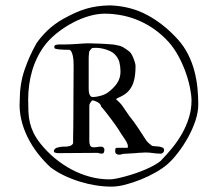

<svg xmlns="http://www.w3.org/2000/svg" viewBox="-20 -695 795 722"><path d="M182.6 -128.4Q183.1 -131.8 186.5 -135Q189.9 -138.2 192.4 -139.2Q200.2 -141.6 206.8 -142.6Q213.4 -143.6 217.8 -143.6H226.1Q233.9 -143.6 242.4 -146Q251 -148.4 254.9 -156.2V-171.4Q254.9 -175.3 255.1 -188.2Q255.4 -201.2 255.6 -220.2Q255.9 -239.3 255.9 -262.2Q255.9 -285.2 256.1 -309.3Q256.3 -333.5 256.3 -356.7Q256.3 -379.9 256.6 -399.2Q256.8 -418.5 256.8 -432.4Q256.8 -446.3 256.8 -451.2Q256.8 -457.5 256.3 -465.8Q255.9 -474.1 254.4 -482.2Q252.9 -490.2 250.2 -497.1Q247.6 -503.9 243.2 -506.8Q242.2 -507.8 236.3 -507.8Q226.6 -507.8 219.7 -508.1Q212.9 -508.3 201.7 -509.3Q196.3 -510.3 190.2 -511.2Q184.1 -512.2 184.1 -518.6Q184.1 -524.4 190.2 -526.1Q196.3 -527.8 201.7 -527.8H223.1Q230.5 -527.8 243.4 -528.3Q256.3 -528.8 269.8 -529.8Q283.2 -530.8 294.4 -531.5Q305.7 -532.2 310.1 -532.2Q319.8 -532.2 327.6 -531.7Q335.4 -531.2 345.2 -531.2Q347.7 -531.2 358.2 -530.8Q368.7 -530.3 380.9 -529.5Q393.1 -528.8 403.6 -527.8Q414.1 -526.9 417 -525.4Q432.6 -523.4 443.4 -517.1Q454.1 -510.7 465.8 -501.5Q466.3 -501 466.8 -500.7Q467.3 -500.5 467.8 -500Q471.2 -497.1 475.1 -490.2Q479 -483.4 482.2 -475.3Q485.4 -467.3 487.5 -459.5Q489.7 -451.7 489.7 -446.8Q489.7 -430.7 488 -414.3Q486.3 -397.9 481.2 -383.3Q476.1 -368.7 466.3 -356.2Q456.5 -343.8 440.9 -335.4Q439.5 -334 435.3 -332.3Q431.2 -330.6 427.2 -328.6Q423.3 -326.7 420.2 -325Q417 -323.2 417 -321.8V-320.8Q433.1 -308.1 443.6 -292Q454.1 -275.9 465.3 -260.3Q483.9 -237.3 499.5 -213.6Q515.1 -189.9 526.4 -172.4Q530.8 -164.6 537.1 -158.9Q543.5 -153.3 549.8 -147.9Q552.7 -145.5 560.5 -145.3Q568.4 -145 576.4 -144Q584.5 -143.1 590.8 -140.4Q597.2 -137.7 597.2 -129.9Q597.2 -125.5 593.5 -121.3Q589.8 -117.2 584.5 -117.2Q569.8 -117.2 555.7 -119.4Q541.5 -121.6 526.4 -121.6Q524.9 -121.6 521 -121.3Q517.1 -121.1 512.9 -120.8Q508.8 -120.6 504.6 -120.4Q500.5 -120.1 498.5 -120.1Q496.6 -119.6 489 -119.1Q481.4 -118.7 472.9 -118.2Q464.4 -117.7 457 -117.2Q449.7 -116.7 447.8 -116.7Q441.9 -116.7 438 -115Q434.1 -113.3 427.2 -113.3Q421.9 -113.3 417.5 -116.5Q413.1 -119.6 413.1 -126.5Q413.1 -129.9 413.8 -134.5Q414.6 -139.2 419.9 -139.2H459.5Q460.4 -139.2 460.7 -142.1Q460.9 -145 460.9 -146Q460.9 -150.4 457.5 -157.5Q454.1 -164.6 449.2 -171.9Q444.3 -179.2 439.7 -186Q435.1 -192.9 432.6 -196.8Q430.2 -201.2 424.6 -209.7Q418.9 -218.3 411.6 -228.5Q404.3 -238.8 396.2 -249.5Q388.2 -260.3 380.9 -269.5Q373.5 -278.8 367.9 -285.6Q362.3 -292.5 359.9 -294.9Q359.9 -299.3 356.2 -303.5Q352.5 -307.6 347.4 -310.5Q342.3 -313.5 336.7 -315.4Q331.1 -317.4 327.6 -317.4Q326.2 -317.4 324.2 -315.2Q322.3 -313 320.6 -310.1Q318.8 -307.1 317.4 -304.2Q315.9 -301.3 315.9 -299.8V-164.1Q315.9 -154.8 319.1 -147.9Q322.3 -141.1 332 -141.1Q339.8 -141.1 346.4 -142.3Q353 -143.6 360.8 -143.6Q365.2 -143.6 368.9 -140.4Q372.6 -137.2 372.6 -131.8Q372.6 -126.5 370.6 -121.8Q368.7 -117.2 362.3 -117.2Q361.3 -117.2 355.7 -118.2Q350.1 -119.1 348.6 -120.1H334.5Q320.3 -120.1 303 -119.9Q285.6 -119.6 267.6 -119.6Q249.5 -119.6 232.4 -119.4Q215.3 -119.1 201.2 -119.1Q195.8 -119.1 193.4 -119.4Q190.9 -119.6 185.5 -121.6Q183.1 -122.6 182.9 -124.5Q182.6 -126.5 182.6 -128.4ZM313.5 -361.3Q313.5 -356.4 314 -351.1Q314.5 -345.7 316.2 -341.1Q317.9 -336.4 320.8 -333.3Q323.7 -330.1 328.6 -330.1Q341.3 -330.1 357.4 -334.5Q373.5 -338.9 384.3 -346.2Q406.7 -362.3 419.9 -381.6Q433.1 -400.9 433.1 -425.8Q433.1 -444.3 429 -460.9Q424.8 -477.5 410.6 -491.7Q404.8 -497.6 395.8 -502Q386.7 -506.3 377.2 -509.3Q367.7 -512.2 358.2 -513.7Q348.6 -515.1 341.3 -515.1Q337.4 -515.1 332 -514.9Q326.7 -514.6 324.2 -512.7Q323.2 -511.7 320.1 -507.8Q316.9 -503.9 315.9 -502Q315.4 -500.5 314.9 -496.8Q314.5 -493.2 314.2 -489.3Q314 -485.4 313.7 -481.7Q313.5 -478 313.5 -476.6V-418ZM85.9 -320.8Q85.9 -295.4 86.9 -274.2Q87.9 -252.9 92.5 -233.4Q97.2 -213.9 106.4 -194.8Q115.7 -175.8 132.3 -154.8Q156.2 -125 185.8 -100.3Q215.3 -75.7 248.8 -57.9Q282.2 -40 318.4 -30.3Q354.5 -20.5 392.1 -20.5Q402.3 -20.5 418.2 -23.7Q434.1 -26.9 452.6 -32Q471.2 -37.1 491.2 -43.9Q511.2 -50.8 529.1 -58.6Q546.9 -66.4 561.5 -74.7Q576.2 -83 584.5 -90.3Q606.4 -112.8 627.4 -138.4Q648.4 -164.1 664.6 -192.6Q680.7 -221.2 690.4 -252.4Q700.2 -283.7 700.2 -316.9Q700.2 -336.9 694.1 -366.7Q688 -396.5 676 -429Q664.1 -461.4 645.8 -493.2Q627.4 -524.9 603 -548.8Q577.1 -574.7 548.8 -592.8Q520.5 -610.8 491.2 -622.1Q461.9 -633.3 432.1 -638.4Q402.3 -643.6 374 -643.6Q346.2 -643.6 315.7 -634.8Q285.2 -626 255.9 -610.8Q226.6 -595.7 200.2 -575.4Q173.8 -555.2 154.3 -532.2Q135.7 -509.3 122.6 -483.4Q109.4 -457.5 101.3 -430.4Q93.3 -403.3 89.6 -375.5Q85.9 -347.7 85.9 -320.8ZM54.2 -317.4Q54.2 -378.9 72 -431.4Q89.8 -483.9 117.2 -532.2Q124.5 -543 135 -555.4Q145.5 -567.9 158.2 -580.1Q170.9 -592.3 186 -603.5Q201.2 -614.7 217.8 -624Q241.7 -637.2 262.2 -646.5Q282.7 -655.8 303.2 -661.9Q323.7 -668 345.5 -671.1Q367.2 -674.3 393.6 -674.8Q472.2 -671.9 533.9 -638.4Q595.7 -605 647 -548.8Q671.9 -521.5 687.5 -490.2Q703.1 -459 711.4 -426.5Q719.7 -394 722.7 -362.1Q725.6 -330.1 725.6 -302.2Q725.6 -273.9 715.1 -241.9Q704.6 -210 687.7 -179.4Q670.9 -148.9 650.4 -122.1Q629.9 -95.2 609.9 -77.6Q592.8 -62.5 566.4 -47.4Q540 -32.2 510.5 -20.3Q481 -8.3 451.7 -0.7Q422.4 6.8 399.4 6.8Q370.6 6.8 340.1 2Q309.6 -2.9 279.5 -12.2Q249.5 -21.5 221.4 -34.9Q193.4 -48.3 169.9 -65.9Q143.6 -90.3 121.3 -119.1Q99.1 -147.9 83.3 -180.2Q67.4 -212.4 59.6 -247.1Q51.8 -281.7 54.2 -317.4Z"/></svg>

Font: IM FELL French Canon
Style: Italic
Weight: 400
Italic angle: -17°
Designer: Igino Marini
Foundry: Igino Marini
Version: 3.00